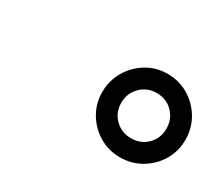

<svg xmlns="http://www.w3.org/2000/svg" viewBox="-58 -920 550 479"><g transform="rotate(30 217.0 -680.0)"><path d="M314 -560Q281 -560 254 -576Q227 -592 210.8 -619.2Q194.5 -646.5 194.5 -679.5Q194.5 -712.5 210.8 -740Q227 -767.5 254 -783.8Q281 -800 314 -800Q347 -800 374.2 -783.8Q401.5 -767.5 417.8 -740Q434 -712.5 434 -679.5Q434 -646.5 417.8 -619.2Q401.5 -592 374.2 -576Q347 -560 314 -560ZM314 -615Q342 -615 360.5 -633.5Q379 -652 379 -679.5Q379 -707.5 360.5 -726.2Q342 -745 314 -745Q286.5 -745 267.8 -726.2Q249 -707.5 249 -679.5Q249 -652 267.8 -633.5Q286.5 -615 314 -615Z"/></g></svg>

Font: Bodoni Moda 9pt Black
Style: Italic
Weight: 900
Italic angle: -13°
Designer: Owen Earl
Foundry: indestructible type
Version: Version 2.004